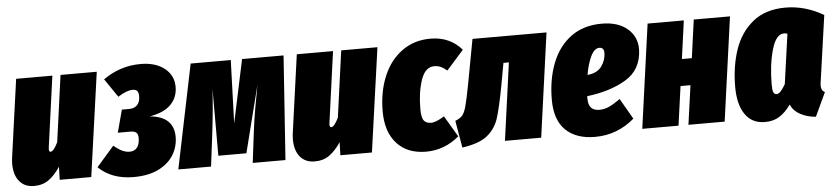

<svg xmlns="http://www.w3.org/2000/svg" viewBox="-39 -758 4282 982"><g transform="rotate(-5 2102.5 -267.0)"><path d="M1 -102Q1 -120 4 -139L59 -534H245L195 -172L194 -161Q194 -147 202 -147Q218 -147 240 -193L287 -534H473L398 0H236L238 -67Q211 -26 179.5 -3Q148 20 103 20Q55 20 28 -12.5Q1 -45 1 -102Z M868 -422Q868 -368 832 -331.5Q796 -295 723 -283Q846 -272 846 -167Q846 -119 821.5 -77Q797 -35 745 -8Q693 19 614 19Q503 19 434 -47L524 -150Q549 -129 568 -120.5Q587 -112 605 -112Q630 -112 643.5 -129Q657 -146 657 -178Q657 -198 647.5 -206Q638 -214 617 -214H553L584 -330H621Q649 -330 663.5 -346Q678 -362 678 -390Q678 -409 671 -417.5Q664 -426 648 -426Q616 -426 572 -397L507 -492Q594 -554 699 -554Q776 -554 822 -517.5Q868 -481 868 -422Z M1395 0H1227L1247 -162Q1254 -219 1263.5 -273Q1273 -327 1286 -396L1199 -52H1055V-396Q1049 -290 1033 -160L1013 0H845L955 -534H1161L1150 -209L1219 -534H1432Z M1442 -102Q1442 -120 1445 -139L1500 -534H1686L1636 -172L1635 -161Q1635 -147 1643 -147Q1659 -147 1681 -193L1728 -534H1914L1839 0H1677L1679 -67Q1652 -26 1620.5 -3Q1589 20 1544 20Q1496 20 1469 -12.5Q1442 -45 1442 -102Z M2348 -483 2260 -384Q2242 -399 2227 -405.5Q2212 -412 2195 -412Q2148 -412 2126.5 -348.5Q2105 -285 2105 -201Q2105 -156 2117 -140.5Q2129 -125 2152 -125Q2167 -125 2183 -131.5Q2199 -138 2222 -152L2286 -44Q2211 20 2116 20Q2020 20 1966 -39.5Q1912 -99 1912 -204Q1912 -305 1945.5 -384.5Q1979 -464 2041.5 -509Q2104 -554 2187 -554Q2287 -554 2348 -483Z M2708 0H2522L2577 -398H2549L2529 -288Q2507 -170 2490 -117.5Q2473 -65 2431 -31Q2389 3 2302 15L2278 -124Q2303 -134 2314.5 -147Q2326 -160 2335 -192Q2344 -224 2359 -303L2402 -534H2782Z M3246 -403Q3242 -302 3161 -253.5Q3080 -205 2961 -191V-177Q2961 -116 3017 -116Q3043 -116 3067 -127Q3091 -138 3125 -162L3186 -56Q3098 20 2983 20Q2887 20 2833 -32Q2779 -84 2779 -188Q2779 -293 2811.5 -376Q2844 -459 2908.5 -506.5Q2973 -554 3067 -554Q3151 -554 3199.5 -512Q3248 -470 3246 -403ZM3068 -404Q3068 -432 3044 -432Q3019 -432 3000.5 -394.5Q2982 -357 2972 -299Q3023 -304 3045.5 -336Q3068 -368 3068 -404Z M3464 0 3492 -201H3441L3413 0H3227L3301 -534H3487L3460 -338H3511L3538 -534H3724L3650 0Z M4205 -499 4158 -168Q4155 -152 4155 -140Q4155 -127 4159.5 -119Q4164 -111 4174 -106L4117 16Q4072 12 4037.5 -6.5Q4003 -25 3989 -58Q3961 -19 3930 0.5Q3899 20 3856 20Q3789 20 3754 -31Q3719 -82 3719 -172Q3719 -276 3748 -362Q3777 -448 3842 -501Q3907 -554 4010 -554Q4111 -554 4205 -499ZM3906 -167Q3906 -139 3911 -128Q3916 -117 3927 -117Q3938 -117 3949 -129.5Q3960 -142 3973 -164L4009 -420Q4000 -423 3991 -423Q3950 -423 3928 -345.5Q3906 -268 3906 -167Z"/></g></svg>

Font: Fira Sans Extra Condensed Black
Style: Italic
Weight: 900
Width: 3
Italic angle: -8°
Designer: Carrois Corporate & Edenspiekermann AG
Foundry: Carrois Corporate GbR & Edenspiekermann AG
Version: Version 4.203